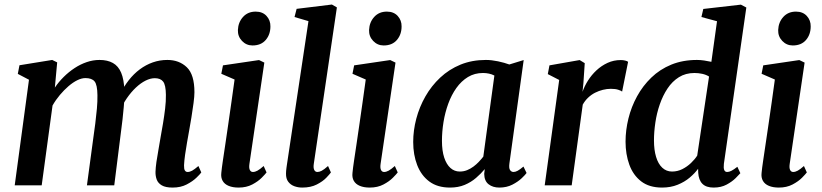

<svg xmlns="http://www.w3.org/2000/svg" viewBox="-20 -838 3714 868"><path d="M238.5 -556 228 -442Q245 -467.5 268 -490.2Q291 -513 317.2 -530.2Q343.5 -547.5 372 -557.2Q400.5 -567 430 -567Q466 -567 490.5 -553.2Q515 -539.5 527.8 -509.2Q540.5 -479 542.5 -428.5Q542.5 -422 542.5 -415Q542.5 -408 542 -400.8Q541.5 -393.5 540.5 -385.5L522.5 -411Q539.5 -446.5 562 -475.2Q584.5 -504 612 -524.5Q639.5 -545 670.8 -556Q702 -567 736.5 -567Q790 -567 824.5 -534Q859 -501 859 -421Q859 -403 855 -372.2Q851 -341.5 845.5 -308Q840 -274.5 835 -247Q830.5 -221.5 825.5 -193.5Q820.5 -165.5 816.8 -138.8Q813 -112 812 -91Q811.5 -73.5 816 -67Q820.5 -60.5 828 -60.5Q838 -60.5 848.8 -66.5Q859.5 -72.5 877 -87.5L890 -58.5Q885 -51 868.2 -34.8Q851.5 -18.5 824.2 -4.2Q797 10 760.5 10Q728.5 10 711.5 0Q694.5 -10 688.5 -26.2Q682.5 -42.5 683 -61.5Q683.5 -79.5 687.2 -106Q691 -132.5 696.5 -162.2Q702 -192 706.5 -220.5Q711.5 -247.5 717 -280.5Q722.5 -313.5 726.5 -347Q730.5 -380.5 730 -409.5Q729.5 -454 717.5 -469.2Q705.5 -484.5 680 -484.5Q660 -484.5 638 -473.5Q616 -462.5 594.2 -442Q572.5 -421.5 553.5 -394Q534.5 -366.5 521.5 -334L542.5 -405Q542 -382 539.5 -354.2Q537 -326.5 534 -298.8Q531 -271 527.5 -246.5L496.5 0H373L402.5 -219Q406.5 -247 410.8 -280Q415 -313 418 -346.2Q421 -379.5 420.5 -407.5Q420 -455 407.5 -470Q395 -485 366 -485Q349 -485 329.2 -475.2Q309.5 -465.5 289.5 -448.2Q269.5 -431 250.8 -408.8Q232 -386.5 217.5 -361L168.5 0H46.5L111 -477.5L60.5 -504L68 -543L216 -567Z M1058.5 10Q1032 10 1013.5 2.2Q995 -5.5 986.5 -20.5Q978 -35.5 980.5 -56.5Q982.5 -78 987.5 -111.2Q992.5 -144.5 998.8 -186.8Q1005 -229 1012 -277Q1019 -325 1026.2 -376.2Q1033.5 -427.5 1040.5 -478.5L980.5 -504.5L988 -542.5L1151 -566.5L1175 -555L1107.5 -96.5Q1105 -78.5 1109.5 -69.5Q1114 -60.5 1123.5 -60.5Q1133 -60.5 1144 -66.5Q1155 -72.5 1172 -87.5L1185 -58.5Q1179.5 -51 1163.2 -34.5Q1147 -18 1120.5 -4Q1094 10 1058.5 10ZM1121.5 -632.5Q1093.5 -632.5 1074 -653Q1054.5 -673.5 1055.5 -702.5Q1057 -737.5 1078.8 -761.5Q1100.5 -785.5 1136 -785.5Q1167 -785.5 1185 -765.8Q1203 -746 1202.5 -718.5Q1202.5 -682 1181.2 -657.2Q1160 -632.5 1121.5 -632.5Z M1398.5 -96.5Q1396 -79.5 1400.5 -70Q1405 -60.5 1415 -60.5Q1423.5 -60.5 1434 -65.8Q1444.5 -71 1463 -87.5L1476 -58.5Q1471 -51 1455.2 -34.5Q1439.5 -18 1412.2 -4Q1385 10 1346 10Q1327.5 10 1310.5 3.8Q1293.5 -2.5 1283 -16.5Q1272.5 -30.5 1273 -53.5Q1273 -58.5 1273.5 -65.2Q1274 -72 1275 -78.8Q1276 -85.5 1276.5 -89.5L1374.5 -742.5L1311.5 -761L1321 -798L1480.5 -817.5L1503 -804.5Z M1651.5 10Q1625 10 1606.5 2.2Q1588 -5.5 1579.5 -20.5Q1571 -35.5 1573.5 -56.5Q1575.5 -78 1580.5 -111.2Q1585.5 -144.5 1591.8 -186.8Q1598 -229 1605 -277Q1612 -325 1619.2 -376.2Q1626.5 -427.5 1633.5 -478.5L1573.5 -504.5L1581 -542.5L1744 -566.5L1768 -555L1700.5 -96.5Q1698 -78.5 1702.5 -69.5Q1707 -60.5 1716.5 -60.5Q1726 -60.5 1737 -66.5Q1748 -72.5 1765 -87.5L1778 -58.5Q1772.5 -51 1756.2 -34.5Q1740 -18 1713.5 -4Q1687 10 1651.5 10ZM1714.5 -632.5Q1686.5 -632.5 1667 -653Q1647.5 -673.5 1648.5 -702.5Q1650 -737.5 1671.8 -761.5Q1693.5 -785.5 1729 -785.5Q1760 -785.5 1778 -765.8Q1796 -746 1795.5 -718.5Q1795.5 -682 1774.2 -657.2Q1753 -632.5 1714.5 -632.5Z M2283 -99.5Q2280 -77.5 2286 -69Q2292 -60.5 2301.5 -60.5Q2310 -60.5 2320.2 -66Q2330.5 -71.5 2346.5 -85L2360.5 -56Q2355.5 -48.5 2338.8 -32.5Q2322 -16.5 2296.2 -3.2Q2270.5 10 2237.5 10Q2208 10 2188.8 -5Q2169.5 -20 2169 -52L2171.5 -73.5Q2154.5 -53 2132.2 -33.8Q2110 -14.5 2080.8 -2.2Q2051.5 10 2014.5 10Q1957.5 10 1920.8 -17.5Q1884 -45 1866 -91.8Q1848 -138.5 1848 -196Q1848 -248.5 1862 -301.5Q1876 -354.5 1903.2 -402.2Q1930.5 -450 1970.2 -487.2Q2010 -524.5 2061.8 -545.8Q2113.5 -567 2176.5 -567Q2202 -567 2231.5 -560.8Q2261 -554.5 2282.5 -546.5L2347.5 -566.5ZM2215 -496.5Q2203.5 -502.5 2190.5 -505.2Q2177.5 -508 2163.5 -508Q2125.5 -508 2095.5 -489.8Q2065.5 -471.5 2043.2 -440.2Q2021 -409 2006.5 -369.2Q1992 -329.5 1985 -286.2Q1978 -243 1978 -201Q1978 -156.5 1988.2 -125.5Q1998.5 -94.5 2016.5 -78.5Q2034.5 -62.5 2058.5 -62.5Q2076.5 -62.5 2091.8 -68.8Q2107 -75 2120.5 -85Q2134 -95 2145 -106.8Q2156 -118.5 2165 -130Z M2442.5 0 2508 -476.5 2456.5 -503 2464 -542.5 2600.5 -566.5 2623.5 -552.5 2617.5 -462.5 2613.5 -423Q2622 -448 2638 -473.5Q2654 -499 2676.5 -520Q2699 -541 2726.8 -553.8Q2754.5 -566.5 2786.5 -566.5Q2797 -566.5 2806.2 -564.2Q2815.5 -562 2819.5 -558.5L2792.5 -424Q2788 -428 2775 -432.2Q2762 -436.5 2741.5 -436.5Q2724 -436.5 2705.8 -432Q2687.5 -427.5 2670.2 -418.8Q2653 -410 2638.8 -396.5Q2624.5 -383 2614.5 -365L2564.5 0Z M3252.5 -97Q3250.5 -79 3254 -69.8Q3257.5 -60.5 3267.5 -60.5Q3276 -60.5 3286.5 -65.8Q3297 -71 3313.5 -84L3327 -55Q3321.5 -48.5 3305.8 -32.8Q3290 -17 3265 -3.5Q3240 10 3206 10Q3172.5 10 3155.5 -7Q3138.5 -24 3136.5 -57.5L3136 -75Q3121.5 -55 3098.2 -35.2Q3075 -15.5 3043.5 -2.8Q3012 10 2973 10Q2915 10 2878.5 -18.2Q2842 -46.5 2825 -93.8Q2808 -141 2808 -197.5Q2808 -249.5 2821 -302.2Q2834 -355 2860 -402.5Q2886 -450 2924.5 -487.2Q2963 -524.5 3014.8 -545.8Q3066.5 -567 3131 -567Q3146 -567 3163.2 -564.5Q3180.5 -562 3196 -558.5L3221.5 -742L3151 -761L3159.5 -797.5L3329.5 -817L3354 -804ZM3185.5 -492Q3172 -500.5 3154.8 -504.2Q3137.5 -508 3119.5 -508Q3079.5 -508 3049.2 -489Q3019 -470 2997.8 -438Q2976.5 -406 2962.8 -366.2Q2949 -326.5 2942.8 -284.2Q2936.5 -242 2936.5 -203Q2936.5 -160.5 2946 -128.8Q2955.5 -97 2974 -79.8Q2992.5 -62.5 3018 -62.5Q3043 -62.5 3064.8 -73.5Q3086.5 -84.5 3104 -101.2Q3121.5 -118 3132 -134.5Z M3501 10Q3474.5 10 3456 2.2Q3437.5 -5.5 3429 -20.5Q3420.5 -35.5 3423 -56.5Q3425 -78 3430 -111.2Q3435 -144.5 3441.2 -186.8Q3447.5 -229 3454.5 -277Q3461.5 -325 3468.8 -376.2Q3476 -427.5 3483 -478.5L3423 -504.5L3430.5 -542.5L3593.5 -566.5L3617.5 -555L3550 -96.5Q3547.5 -78.5 3552 -69.5Q3556.5 -60.5 3566 -60.5Q3575.5 -60.5 3586.5 -66.5Q3597.5 -72.5 3614.5 -87.5L3627.5 -58.5Q3622 -51 3605.8 -34.5Q3589.5 -18 3563 -4Q3536.5 10 3501 10ZM3564 -632.5Q3536 -632.5 3516.5 -653Q3497 -673.5 3498 -702.5Q3499.5 -737.5 3521.2 -761.5Q3543 -785.5 3578.5 -785.5Q3609.5 -785.5 3627.5 -765.8Q3645.5 -746 3645 -718.5Q3645 -682 3623.8 -657.2Q3602.5 -632.5 3564 -632.5Z"/></svg>

Font: Merriweather 20pt SemiBold
Style: Italic
Weight: 600
Italic angle: -7.8°
Version: Version 2.101